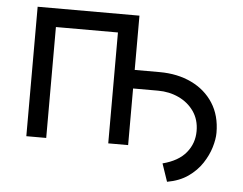

<svg xmlns="http://www.w3.org/2000/svg" viewBox="-50 -606 1022 806"><g transform="rotate(5 461.0 -202.5)"><path d="M76.7 0V-545.5H505.7V-316.8H610.8Q686.1 -316.8 744.9 -288.7Q803.6 -260.7 837.2 -208.5Q870.7 -156.2 870.7 -83.8Q870.7 -56.8 860.4 -22.4Q850.1 12.1 827.9 45.8Q805.8 79.5 769.7 104.8Q733.7 130 681.8 139.2L656.2 63.9Q722.3 46.9 754.6 7.6Q786.9 -31.6 786.9 -83.8Q786.9 -131.4 762.8 -166.2Q738.6 -201 698.5 -219.8Q658.4 -238.6 610.8 -238.6H505.7V0H421.9V-467.3H160.5V0Z"/></g></svg>

Font: Inter UI
Style: Regular
Weight: 400
Designer: Rasmus Andersson
Foundry: rsms
Version: 3.2;8d6f07862